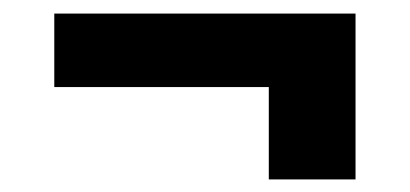

<svg xmlns="http://www.w3.org/2000/svg" viewBox="-20 -412 620 290"><path d="M62 -391.5H517V-141H386V-280.5H62Z"/></svg>

Font: LatoHex
Style: Regular
Weight: 900
Designer: Lukasz Dziedzic
Foundry: tyPoland Lukasz Dziedzic
Version: Version 1.104; Western+Polish opensource